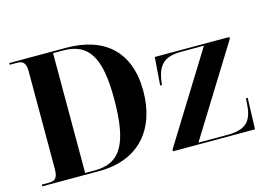

<svg xmlns="http://www.w3.org/2000/svg" viewBox="-95 -894 1486 1074"><g transform="rotate(-15 648.0 -357.0)"><path d="M28 0H358C591 0 712 -151 712 -370C712 -597 579 -714 358 -714H28V-704H70C98 -704 121 -696 121 -643V-75C121 -18 99 -10 70 -10H28ZM335 -10H279V-704H336C485 -704 543 -610 543 -370C543 -111 485 -10 335 -10ZM785 0H1260L1266 -181H1256L1253 -141C1246 -47 1206 -10 1103 -10H935L1255 -526V-536H823L811 -374H821L824 -396C837 -490 879 -526 973 -526H1105L785 -10Z"/></g></svg>

Font: Noto Serif Display
Style: Bold
Weight: 700
Designer: Monotype Design Team
Foundry: Monotype Imaging Inc.
Version: Version 2.009